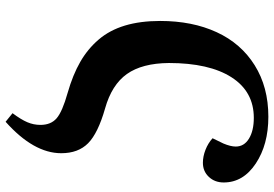

<svg xmlns="http://www.w3.org/2000/svg" viewBox="-167 -602 983 689"><g transform="rotate(90 324.5 -257.5)"><path d="M417 213.9 386.2 189Q409.2 158.2 418.7 135.7Q428.2 113.3 428.2 88.9Q428.2 51.3 404.5 30.8Q380.9 10.3 313 -8.8Q248.5 -27.3 202.1 -54Q155.8 -80.6 122.1 -119.9Q88.4 -159.2 71.8 -214.1Q55.2 -269 55.2 -340.8Q55.2 -456.1 95.5 -543.5Q135.7 -630.9 214.1 -679.9Q292.5 -729 398.9 -729Q499 -729 566.9 -683.8Q634.8 -638.7 634.8 -568.8Q634.8 -536.6 614.7 -515.4Q594.7 -494.1 564 -494.1Q541.5 -494.1 517.6 -503.4Q493.7 -512.7 476.1 -528.8L495.1 -567.9Q505.9 -593.8 505.9 -611.8Q505.9 -642.1 477.5 -659.4Q449.2 -676.8 402.8 -676.8Q308.6 -676.8 257.3 -596.7Q206.1 -516.6 206.1 -372.1Q207 -275.9 245.6 -221.4Q284.2 -167 369.1 -143.1Q458 -117.7 493.9 -82.3Q529.8 -46.9 529.8 14.2Q529.8 113.3 417 213.9Z"/></g></svg>

Font: Literata SemiBold
Style: Italic
Weight: 650
Italic angle: -2.39999°
Designer: Latin by Veronika Burian and Jose Scaglione. Greek by Irene Vlachou. Cyrillic by Vera Evstafieva
Foundry: TypeTogether
Version: Version 3.021